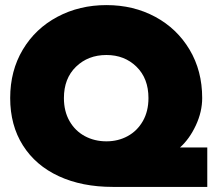

<svg xmlns="http://www.w3.org/2000/svg" viewBox="-20 -734 839 754"><path d="M20 -349Q20 -456 69.5 -539Q119 -622 205.5 -668Q292 -714 398 -714Q504 -714 589.5 -668Q675 -622 724.5 -539Q774 -456 774 -349Q774 -295 749 -241.5Q724 -188 687 -155H794V0H423Q302 0 211 -42Q120 -84 70 -163Q20 -242 20 -349ZM563 -349Q563 -426 516 -472Q469 -518 398 -518Q326 -518 278.5 -472Q231 -426 231 -349Q231 -297 253 -258.5Q275 -220 313 -199.5Q351 -179 398 -179Q444 -179 481.5 -199.5Q519 -220 541 -258.5Q563 -297 563 -349Z"/></svg>

Font: Prompt ExtraBold
Style: Regular
Weight: 800
Designer: Katatrad Team
Foundry: CadsonDemak
Version: Version 1.001